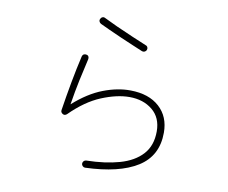

<svg xmlns="http://www.w3.org/2000/svg" viewBox="-83 -876 1165 981"><g transform="rotate(10 500.0 -385.5)"><path d="M417 1Q410 1 404.5 -4.5Q399 -10 399 -17Q399 -25 404.5 -30.5Q410 -36 417 -36Q515 -38 589 -59Q663 -80 704.5 -125.5Q746 -171 746 -245Q746 -316 698.5 -355Q651 -394 579 -394Q514 -394 435 -361.5Q356 -329 279 -252Q268 -243 258 -249Q246 -256 248 -268Q259 -340 273 -416Q287 -492 302 -556Q304 -564 310.5 -567.5Q317 -571 324 -569Q332 -568 335.5 -561.5Q339 -555 337 -547Q324 -492 311.5 -433Q299 -374 288 -305Q363 -372 437.5 -400.5Q512 -429 579 -428Q674 -427 728.5 -377.5Q783 -328 783 -245Q783 -124 688 -64.5Q593 -5 417 1ZM600 -636Q581 -644 550 -657Q519 -670 484.5 -685Q450 -700 419.5 -714Q389 -728 370 -737Q363 -741 360.5 -748Q358 -755 362 -762Q365 -769 372 -771.5Q379 -774 386 -770Q412 -757 453.5 -738Q495 -719 539 -700.5Q583 -682 614 -669Q621 -667 624 -660Q627 -653 624 -646Q621 -639 614 -636Q607 -633 600 -636Z"/></g></svg>

Font: Zen Maru Gothic Light
Style: Regular
Weight: 300
Designer: Yoshimichi Ohira
Foundry: Positype
Version: Version 1.001